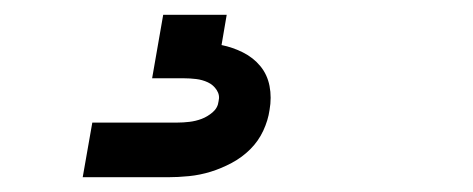

<svg xmlns="http://www.w3.org/2000/svg" viewBox="-20 -20 640 260"><path d="M207 220H92L105 146H220Q228 146 236.5 145Q245 144 253 141Q261 138 268 132Q275 126 276 117Q278 109 273.5 102Q269 95 261.5 91.5Q254 88 245.5 87Q237 86 229 86H186L201 0H287L280 41Q295 44 309 51Q323 58 332.5 69.5Q342 81 345 96.5Q348 112 345 129Q343 143 336.5 157Q330 171 319 182Q308 193 294 200.5Q280 208 265.5 212.5Q251 217 236 218.5Q221 220 207 220Z"/></svg>

Font: Iosevka Md Ex Obl
Style: Regular
Weight: 500
Width: 7
Italic angle: -9°
Monospace: yes
Designer: Belleve Invis
Foundry: Belleve Invis
Version: Version 32.5.0; ttfautohint (v1.8.4)